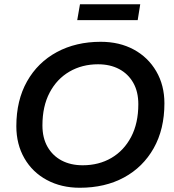

<svg xmlns="http://www.w3.org/2000/svg" viewBox="-20 -875 820 905"><path d="M356 10Q269 10 201 -26.5Q133 -63 95 -129Q57 -195 57 -280Q57 -402 107.5 -491.5Q158 -581 248 -629.5Q338 -678 455 -678Q543 -678 610.5 -641.5Q678 -605 716.5 -539Q755 -473 755 -388Q755 -266 704.5 -176.5Q654 -87 564.5 -38.5Q475 10 356 10ZM370 -96Q446 -96 505 -130.5Q564 -165 598 -229.5Q632 -294 632 -384Q632 -443 608 -485Q584 -527 541.5 -549.5Q499 -572 442 -572Q367 -572 307.5 -537.5Q248 -503 214 -438.5Q180 -374 180 -284Q180 -225 204 -183Q228 -141 270.5 -118.5Q313 -96 370 -96ZM344 -780 357 -855H641L629 -780Z"/></svg>

Font: Gantari SemiBold
Style: Italic
Weight: 600
Italic angle: -10°
Designer: Anugrah Pasau
Foundry: Lafontype
Version: Version 1.000